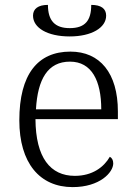

<svg xmlns="http://www.w3.org/2000/svg" viewBox="-20 -755 554 785"><path d="M265 -606C355 -606 414 -642 414 -691C414 -720 393 -735 353 -735C353 -671 328 -640 265 -640C204 -640 176 -671 176 -735C136 -735 115 -719 115 -691C115 -641 174 -606 265 -606ZM277 10C388 10 443 -50 443 -87C443 -101 437 -110 429 -114C405 -72 358 -36 286 -36C186 -36 126 -110 125 -268H462V-299C462 -457 388 -544 268 -544C134 -544 59 -451 59 -263C59 -89 142 10 277 10ZM394 -308H127C134 -431 175 -503 266 -503C355 -503 394 -425 394 -308Z"/></svg>

Font: Noto Serif Light
Style: Regular
Weight: 300
Designer: Monotype Design Team
Foundry: Monotype Imaging Inc.
Version: Version 2.013